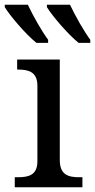

<svg xmlns="http://www.w3.org/2000/svg" viewBox="-39 -786 399 806"><path d="M114 -606H163V-619C135 -657 99 -721 78 -766H-19V-756C2 -721 69 -642 114 -606ZM291 -606H340V-619C312 -657 276 -721 255 -766H158V-756C179 -721 246 -642 291 -606ZM23 0H307V-42H294C249 -42 212 -51 212 -114V-536H33V-494H36C80 -494 118 -485 118 -426V-109C118 -50 80 -42 36 -42H23Z"/></svg>

Font: Noto Serif Thai
Style: Regular
Weight: 400
Designer: Monotype Design Team
Foundry: Monotype Imaging Inc.
Version: Version 1.901